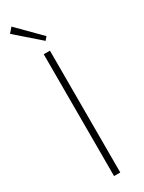

<svg xmlns="http://www.w3.org/2000/svg" viewBox="-243 -962 744 991"><g transform="rotate(-30 128.5 -466.5)"><path d="M153 -781 169 -800 37 -933 12 -904ZM110 0H147V-726H110Z"/></g></svg>

Font: SSpoqa Han Sans Neo Thin
Style: Regular
Weight: 100
Designer: [Spoqa Han Sans Neo] Dong-huui Kim  Younghwa Kang  Yujin Lee  [Noto Sans] Ryoko NISHIZUKA  (kana & ideographs); Paul D. 
Foundry: Spoqa (http://www.spoqa-han-sans.com)
Version: Version 1.000